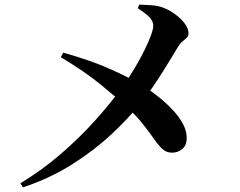

<svg xmlns="http://www.w3.org/2000/svg" viewBox="-20 -784 1040 831"><path d="M68.3 9.4Q163.2 -48.5 243.9 -118.2Q324.5 -188 390.8 -261.6Q457.1 -335.2 507 -404Q537.7 -446.3 562.4 -488.2Q587.1 -530.1 605.3 -566.9Q623.4 -603.7 633.3 -630.9Q643.2 -658.1 643.2 -671.6Q643.2 -695.4 622.8 -713.7Q602.3 -732 576.5 -748L582.8 -764.1Q607.2 -763.1 635 -761.4Q662.8 -759.8 686.6 -750.8Q712.5 -741 737.6 -722.7Q762.8 -704.4 779.4 -682.4Q796 -660.4 796 -639.9Q796 -628.2 788.6 -620.9Q781.1 -613.6 770.4 -605Q759.7 -596.4 749.3 -579.7Q739.4 -563 723 -535.9Q706.6 -508.8 686.1 -476Q665.5 -443.3 642.2 -409Q618.9 -374.6 594.4 -344Q538 -273.5 462.3 -202.8Q386.5 -132.1 291.2 -72Q195.9 -12 79.3 27ZM724.4 -123.2Q700.4 -123.2 683.1 -139Q665.8 -154.8 646.5 -182.7Q627.2 -210.6 598.1 -247.5Q569.1 -284.4 522.7 -326.4Q486.8 -359.4 418.4 -415.9Q349.9 -472.4 243 -536.5L253.7 -556.1Q375.9 -522.1 463 -482.5Q550.1 -443 603.1 -409.6Q635.3 -389.6 667.4 -363.8Q699.5 -338 726.7 -309.2Q753.9 -280.4 770.6 -250.1Q787.2 -219.8 788 -191.6Q789.4 -157.5 770.5 -140.4Q751.5 -123.2 724.4 -123.2Z"/></svg>

Font: Noto Serif KR ExtraLight
Style: Regular
Weight: 200
Designer: Ryoko NISHIZUKA 西塚涼子 (kana & ideographs); Frank Grießhammer (Latin, Greek & Cyrillic); Wenlong ZHANG 张文龙 (bopomofo); San
Foundry: Adobe
Version: Version 2.002-H1;hotconv 1.1.0;makeotfexe 2.6.0